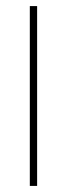

<svg xmlns="http://www.w3.org/2000/svg" viewBox="-20 -611 220 631"><path d="M78 0V-591H102V0Z"/></svg>

Font: Alumni Sans Thin
Style: Regular
Weight: 100
Designer: Robert E. Leuschke
Foundry: Robert E. Leuschke
Version: Version 1.018